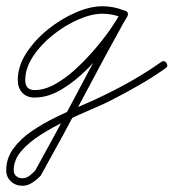

<svg xmlns="http://www.w3.org/2000/svg" viewBox="-56 -286 557 616"><path d="M350 -237Q346 -225 335 -230Q304 -242 273 -242Q238 -242 195.5 -223.5Q153 -205 114 -174Q75 -143 50 -105Q25 -67 25 -29Q25 3 55 3Q86 3 119 -15Q152 -33 184 -62Q216 -91 245 -124.5Q274 -158 296.5 -190Q319 -222 331 -246Q331 -246 331 -246Q331 -246 331 -246Q337 -256 348 -251Q358 -245 353 -234Q334 -200 302 -156Q270 -112 229.5 -70Q189 -28 144 -0.5Q99 27 55 27Q30 27 15.5 11.5Q1 -4 1 -29Q1 -73 28 -115Q55 -157 97 -191Q139 -225 186 -245.5Q233 -266 273 -266Q309 -266 343 -252Q355 -248 350 -237ZM332 -246Q337 -256 348 -250Q358 -245 352 -234Q282 -108 214.5 20Q147 148 76 275Q76 275 76 276Q75 277 75 277Q64 289 48.5 299.5Q33 310 16 310Q-6 310 -21 296Q-36 282 -36 260Q-36 222 -13 190.5Q10 159 47 134Q84 109 126.5 88.5Q169 68 209 51Q249 34 277 20Q325 -3 371 -29.5Q417 -56 461 -87Q471 -94 478 -84Q485 -74 475 -67Q434 -38 390.5 -13Q347 12 302 35Q277 48 238 64.5Q199 81 156 101.5Q113 122 74.5 146.5Q36 171 12 199Q-12 227 -12 260Q-12 272 -4 279Q4 286 16 286Q28 286 39 277.5Q50 269 57 261Q57 261 56 262Q55 263 56 263Q126 137 193.5 8.5Q261 -120 332 -246Q332 -246 332 -246Q332 -246 332 -246Z"/></svg>

Font: FRB American Cursive Light
Style: Italic
Weight: 300
Italic angle: -25°
Version: Version 2.0;Modular Font Editor K font №1